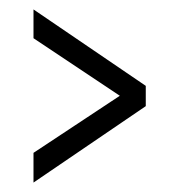

<svg xmlns="http://www.w3.org/2000/svg" viewBox="-20 -531 380 407"><path d="M51 -144V-207L234 -328L51 -450V-511L289 -349V-306Z"/></svg>

Font: Alumni Sans
Style: Regular
Weight: 400
Designer: Robert E. Leuschke
Foundry: Robert E. Leuschke
Version: Version 1.018